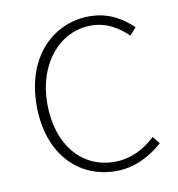

<svg xmlns="http://www.w3.org/2000/svg" viewBox="-67 -602 627 676"><g transform="rotate(-10 246.0 -263.5)"><path d="M295 13C363 13 419 -18 463 -57L442 -83C405 -48 356 -20 296 -20C176 -20 97 -118 97 -262C97 -407 185 -507 296 -507C352 -507 392 -481 427 -448L450 -474C415 -507 368 -540 296 -540C168 -540 59 -439 59 -262C59 -89 161 13 295 13Z"/></g></svg>

Font: SSpoqa Han Sans Neo Thin
Style: Regular
Weight: 100
Designer: [Spoqa Han Sans Neo] Dong-huui Kim  Younghwa Kang  Yujin Lee  [Noto Sans] Ryoko NISHIZUKA  (kana & ideographs); Paul D. 
Foundry: Spoqa (http://www.spoqa-han-sans.com)
Version: Version 1.000